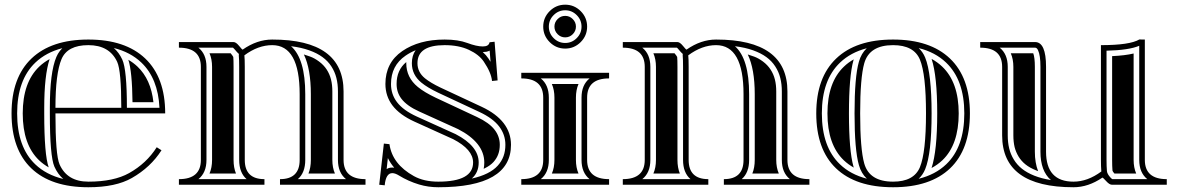

<svg xmlns="http://www.w3.org/2000/svg" viewBox="-20 -789 5032 820"><path d="M357.4 -13.2Q466.1 -13.2 531.5 -49.8Q605.7 -91.3 649.4 -160.2L669.7 -147.2Q623.5 -74.7 543.2 -28.8Q474.1 10.7 357.4 10.7Q198.2 10.7 113.8 -70.1Q29.3 -150.9 29.3 -304.7Q29.3 -458 114.7 -539.3Q199.5 -620.1 357.4 -620.1Q515.1 -620.1 600.1 -539.3Q685.5 -458 685.5 -304.7H216.8Q216.8 -126.5 234.4 -86.9Q267.1 -13.2 357.4 -13.2ZM216.8 -328.6H498Q498 -486.6 480.5 -524.7Q447.5 -596.2 357.4 -596.2Q268.1 -596.2 242.7 -536.4Q216.8 -475.1 216.8 -328.6ZM192.9 -328.6Q192.9 -480.2 220.7 -545.7Q226.6 -559.6 235.4 -571Q240.7 -577.9 246.1 -583.3Q176.8 -565.2 131.3 -522Q53.2 -447.8 53.2 -304.7Q53.2 -161.1 130.4 -87.4Q177.2 -42.5 250.2 -24.7Q226.6 -45.2 212.4 -77.1Q192.9 -121.3 192.9 -304.7ZM466.1 -584Q488.3 -564.5 502.2 -534.7Q522 -491.7 522 -328.6H661.1Q655 -454.1 583.5 -522Q537.1 -566.2 466.1 -584ZM168.9 -328.6V-304.7Q168.9 -127.4 188 -74.2Q165 -87.2 146.7 -104.7Q77.1 -171.4 77.1 -304.7Q77.1 -437.5 147.7 -504.6Q167.2 -523.2 191.9 -536.6Q168.9 -466.3 168.9 -328.6ZM528.1 -533.7Q549.6 -521.2 567.1 -504.6Q624.5 -450.2 635.3 -352.5H545.9Q544.4 -484.6 528.1 -533.7Z M827.4 -585.4Q861.8 -557.9 861.8 -503.4V-106Q861.8 -51.5 827.4 -23.9H1033.2Q1001.5 -51.5 1001.5 -106V-503.4Q1001.5 -536.6 1000 -550Q999.5 -554.7 1000.5 -558.8Q999 -559.8 997.6 -561Q993.2 -564.9 982.2 -578.1Q978 -583.3 975.1 -585.4ZM1457.8 -23.9Q1423.3 -51.5 1423.3 -106V-398.4Q1423.3 -429.7 1416.7 -455.9Q1410.2 -482.2 1395.4 -505.1Q1380.6 -528.1 1357.5 -545Q1334.5 -562 1300.7 -574.1Q1266.8 -586.2 1223.1 -591.6Q1283.7 -537.8 1283.7 -386.7V-106Q1283.7 -51.5 1252 -23.9ZM837.9 -106V-503.4Q837.9 -585.4 744.1 -585.4V-609.4H977.3Q987.8 -609.4 1000.9 -593.3Q1013.9 -577.1 1016.4 -577.1Q1077.9 -620.1 1142.6 -620.1Q1447.3 -620.1 1447.3 -398.4V-106Q1447.3 -23.9 1541 -23.9V0H1175.8V-23.9Q1259.8 -23.9 1259.8 -106V-386.7Q1259.8 -596.2 1142.6 -596.2Q1082.3 -596.2 1023.7 -552.7Q1025.4 -538.1 1025.4 -503.4V-106Q1025.4 -23.9 1109.4 -23.9V0H744.1V-23.9Q837.9 -23.9 837.9 -106ZM874.8 -561.5H965.1Q974.6 -549.8 976.3 -545.7Q977.5 -533.2 977.5 -503.4V-106Q977.5 -73.2 987.8 -47.9H874.8Q885.7 -73.2 885.7 -106V-503.4Q885.7 -536.1 874.8 -561.5ZM1410.4 -47.9H1297.4Q1307.6 -73.2 1307.6 -106V-386.7Q1307.6 -493.9 1277.8 -556.4Q1285.4 -554.2 1304.3 -547.5Q1323.2 -540.8 1343 -526Q1362.8 -511.2 1375.4 -491.8Q1387.9 -472.4 1393.7 -449.6Q1399.4 -426.8 1399.4 -398.4V-106Q1399.4 -73.2 1410.4 -47.9Z M2075 -525.1 2071.3 -572.8Q2064.9 -569.6 2056.9 -567.9Q2056.4 -567.9 2042.2 -566.7H2041.7Q2056.2 -554 2065.9 -539.3Q2070.8 -532 2075 -525.1ZM1631.3 -67.1Q1638.9 -71.5 1646.5 -72.8Q1656 -74 1663.8 -72.8Q1647.2 -92 1636.5 -114ZM1994.9 -26.4Q2033.2 -34.9 2061 -48.8Q2088.9 -62.7 2105.7 -81.4Q2122.6 -100.1 2130.5 -122.1Q2138.4 -144 2138.4 -170.7Q2138.4 -214.1 2111.6 -249.1Q2084.7 -284.2 2027.1 -311L1851.3 -393.1Q1805.7 -414.8 1779.8 -436Q1739 -469.2 1739 -519.3Q1739 -551.8 1755.1 -574.5Q1731.7 -564.9 1711.7 -551Q1649.9 -508.5 1649.9 -430.2Q1649.9 -386.5 1675.3 -353Q1702.1 -317.6 1760 -291.3L1926 -216.1Q2024.4 -165 2024.4 -95Q2024.4 -52.2 1994.9 -26.4ZM2070.8 -608.4 2092.3 -610.8 2105.2 -445.6 2081.3 -443.1Q2078.1 -478.5 2046.1 -525.9Q2025.9 -555.9 1982.8 -576Q1939.7 -596.2 1878.9 -596.2Q1762.9 -596.2 1762.9 -519.3Q1762.9 -480.7 1794.9 -454.6Q1818.6 -435.3 1861.6 -414.8L2037.4 -332.8Q2162.1 -274.2 2162.4 -170.7Q2162.4 10.7 1851.8 10.7Q1809.3 10.7 1770 -1Q1723.4 -15.1 1684.6 -39.1Q1667.7 -49.6 1655.5 -49.6Q1627.9 -49.6 1623 2.4L1599.6 0L1619.4 -175.8L1643.3 -173.3Q1655.3 -88.1 1747.6 -36.9Q1790.3 -13.2 1851.8 -13.2Q2000.5 -13.2 2000.5 -95Q2000.5 -150.6 1915.5 -194.6L1750.2 -269.5Q1686.8 -298.3 1656.2 -338.6Q1626.2 -378.2 1626 -430.2Q1626 -521.2 1698 -570.8Q1769.8 -620.1 1878.9 -620.1Q1936.8 -620.1 1975.8 -605.5Q2015.6 -590.6 2042.2 -590.6Q2067.6 -590.6 2070.8 -608.4ZM2045.7 -68.1Q2048.3 -81.1 2048.3 -95Q2048.3 -137.5 2020 -173.3Q1991.7 -209.2 1936.5 -237.5L1770 -313Q1717.5 -336.7 1694.3 -367.4Q1673.8 -394.5 1673.8 -430.2V-430.7Q1673.8 -489.7 1715.1 -523.9V-519.3Q1715.1 -458 1764.6 -417.5Q1792.7 -394.5 1841.1 -371.6L2017.1 -289.3Q2069.3 -264.9 2092.5 -234.6Q2114.5 -206.1 2114.5 -170.7V-170.4Q2114.5 -148.4 2107.9 -130.4Q2101.6 -112.8 2087.9 -97.4Q2074 -82 2050.3 -70.3Z M2206.3 -478H2581.3V-454.1Q2487.5 -454.1 2487.5 -372.1V-106Q2487.5 -23.9 2581.3 -23.9V0H2206.3V-23.9Q2300 -23.9 2300 -106V-372.1Q2300 -454.1 2206.3 -454.1ZM2289.6 -23.9H2498Q2463.6 -51.5 2463.6 -106V-372.1Q2463.6 -426.5 2498 -454.1H2289.6Q2324 -426.5 2324 -372.1V-106Q2324 -51.5 2289.6 -23.9ZM2344.6 -724.5Q2324 -703.9 2324 -675.3Q2324 -646.7 2344.6 -626.1Q2365.2 -605.5 2393.8 -605.5Q2422.4 -605.5 2443 -626.1Q2463.6 -646.7 2463.6 -675.3Q2463.6 -703.9 2443 -724.5Q2422.4 -745.1 2393.8 -745.1Q2365.2 -745.1 2344.6 -724.5ZM2336.9 -47.9Q2347.9 -73.2 2347.9 -106V-372.1Q2347.9 -404.8 2336.9 -430.2H2450.7Q2439.7 -404.8 2439.7 -372.1V-106Q2439.7 -73.2 2450.7 -47.9ZM2300 -675.3Q2300 -713.9 2327.6 -741.5Q2355.2 -769 2393.8 -769Q2432.4 -769 2460 -741.5Q2487.5 -713.9 2487.5 -675.3Q2487.5 -636.7 2460 -609.1Q2432.4 -581.5 2393.8 -581.5Q2355.2 -581.5 2327.6 -609.1Q2300 -636.7 2300 -675.3ZM2361.5 -642.9Q2347.9 -656.5 2347.9 -675.3Q2347.9 -694.1 2361.5 -707.6Q2375 -721.2 2393.8 -721.2Q2412.6 -721.2 2426.1 -707.6Q2439.7 -694.1 2439.7 -675.3Q2439.7 -656.5 2426.1 -642.9Q2412.6 -629.4 2393.8 -629.4Q2375 -629.4 2361.5 -642.9Z M2723.1 -585.4Q2757.6 -557.9 2757.6 -503.4V-106Q2757.6 -51.5 2723.1 -23.9H2929Q2897.2 -51.5 2897.2 -106V-503.4Q2897.2 -536.6 2895.8 -550Q2895.3 -554.7 2896.2 -558.8Q2894.8 -559.8 2893.3 -561Q2888.9 -564.9 2877.9 -578.1Q2873.8 -583.3 2870.8 -585.4ZM3353.5 -23.9Q3319.1 -51.5 3319.1 -106V-398.4Q3319.1 -429.7 3312.5 -455.9Q3305.9 -482.2 3291.1 -505.1Q3276.4 -528.1 3253.3 -545Q3230.2 -562 3196.4 -574.1Q3162.6 -586.2 3118.9 -591.6Q3179.4 -537.8 3179.4 -386.7V-106Q3179.4 -51.5 3147.7 -23.9ZM2733.6 -106V-503.4Q2733.6 -585.4 2639.9 -585.4V-609.4H2873Q2883.5 -609.4 2896.6 -593.3Q2909.7 -577.1 2912.1 -577.1Q2973.6 -620.1 3038.3 -620.1Q3343 -620.1 3343 -398.4V-106Q3343 -23.9 3436.8 -23.9V0H3071.5V-23.9Q3155.5 -23.9 3155.5 -106V-386.7Q3155.5 -596.2 3038.3 -596.2Q2978 -596.2 2919.4 -552.7Q2921.1 -538.1 2921.1 -503.4V-106Q2921.1 -23.9 3005.1 -23.9V0H2639.9V-23.9Q2733.6 -23.9 2733.6 -106ZM2770.5 -561.5H2860.8Q2870.4 -549.8 2872.1 -545.7Q2873.3 -533.2 2873.3 -503.4V-106Q2873.3 -73.2 2883.5 -47.9H2770.5Q2781.5 -73.2 2781.5 -106V-503.4Q2781.5 -536.1 2770.5 -561.5ZM3306.2 -47.9H3193.1Q3203.4 -73.2 3203.4 -106V-386.7Q3203.4 -493.9 3173.6 -556.4Q3181.2 -554.2 3200.1 -547.5Q3219 -540.8 3238.8 -526Q3258.5 -511.2 3271.1 -491.8Q3283.7 -472.4 3289.4 -449.6Q3295.2 -426.8 3295.2 -398.4V-106Q3295.2 -73.2 3306.2 -47.9Z M3648.2 -84Q3629.6 -149.2 3629.6 -304.7Q3629.6 -460.2 3648.2 -525.4Q3658.2 -560.8 3681.9 -583Q3613 -564.9 3568.1 -522Q3490 -447.8 3490 -304.7Q3490 -161.1 3567.4 -87.2Q3612.5 -43.9 3682.1 -25.9Q3658.2 -48.3 3648.2 -84ZM3903.6 -583.7Q3921.4 -566.9 3931.2 -543.2Q3958.7 -476.1 3958.7 -304.7Q3958.7 -133.3 3931.2 -66.2Q3921.4 -42.2 3903.3 -25.4Q3975.1 -43.2 4021.2 -87.4Q4098.4 -160.9 4098.4 -304.7Q4098.4 -447.8 4020.3 -522Q3974.4 -565.9 3903.6 -583.7ZM3625 -77.6 3626.5 -73.2Q3602.8 -86.4 3583.7 -104.5Q3513.9 -171.4 3513.9 -304.7Q3513.9 -437.5 3584.5 -504.6Q3603 -522.5 3626.2 -535.4L3625 -531.7Q3605.7 -463.4 3605.7 -304.7Q3605.7 -146 3625 -77.6ZM3958.5 -71.5Q3982.7 -145 3982.7 -304.7Q3982.7 -463.9 3958.7 -537.4Q3983.9 -523.7 4003.9 -504.6Q4074.5 -437.5 4074.5 -304.7Q4074.5 -171.1 4004.9 -104.7Q3984.4 -85.2 3958.5 -71.5ZM3794.2 10.7Q3635 10.7 3550.5 -70.1Q3466.1 -150.9 3466.1 -304.7Q3466.1 -458 3551.5 -539.3Q3636.2 -620.1 3794.2 -620.1Q3951.9 -620.1 4036.9 -539.3Q4122.3 -458 4122.3 -304.7Q4122.3 -150.9 4037.8 -70.1Q3952.9 10.7 3794.2 10.7ZM3794.2 -13.2Q3883.3 -13.2 3908.9 -75.2Q3934.8 -138.4 3934.8 -304.7Q3934.8 -471.4 3908.9 -534.2Q3883.3 -596.2 3794.2 -596.2Q3693.1 -596.2 3671.1 -518.8Q3653.6 -456.8 3653.6 -304.7Q3653.6 -152.6 3671.1 -90.6Q3693.1 -13.2 3794.2 -13.2Z M4879.9 -23.9Q4845.5 -51.5 4845.5 -106V-593.5Q4801.5 -574.7 4705.8 -572.5V-106Q4705.8 -78.6 4707.5 -58.6Q4708.5 -46.1 4722.2 -31.2Q4727.3 -25.6 4730.5 -23.9ZM4249.5 -585.4Q4283.9 -557.9 4283.9 -503.4V-210.9Q4283.9 -180.7 4290 -155.4Q4296.1 -130.1 4309.8 -107.7Q4323.5 -85.2 4344.7 -68.2Q4366 -51.3 4397.1 -38.8Q4428.2 -26.4 4468.3 -20Q4423.6 -58.6 4423.6 -141.1V-503.4Q4423.6 -553 4413.3 -574.5Q4408.4 -585.4 4400.6 -585.4ZM4869.4 -106Q4869.4 -23.9 4963.1 -23.9V0H4728.8Q4718.3 0 4704.5 -15.3Q4690.7 -30.5 4688.2 -30.5Q4627.9 10.7 4564.7 10.7Q4260 10.7 4260 -210.9V-503.4Q4260 -585.4 4166.3 -585.4V-609.4H4400.6Q4447.5 -609.4 4447.5 -503.4V-141.1Q4447.5 -13.2 4564.7 -13.2Q4625 -13.2 4683.6 -56.6Q4681.9 -77.6 4681.9 -106V-596.2Q4804.9 -596.2 4845.9 -620.4L4869.4 -620.1ZM4832.5 -47.9H4739.5Q4731.7 -56.9 4731.2 -60.5Q4729.7 -79.6 4729.7 -106V-549.3Q4784.7 -551.8 4821.5 -560.5V-106Q4821.5 -73.2 4832.5 -47.9ZM4296.9 -561.5H4392.8Q4399.7 -543 4399.7 -503.4V-141.1Q4399.7 -93.5 4413.6 -58.1L4406 -61Q4378.2 -72 4359.6 -86.9Q4341.8 -101.3 4330.3 -120.1Q4318.6 -139.4 4313.2 -160.9Q4307.9 -183.6 4307.9 -210.9V-503.4Q4307.9 -536.1 4296.9 -561.5Z"/></svg>

Font: itsadzokeS01
Style: Regular
Weight: 600
Width: 6
Version: Version 0.46